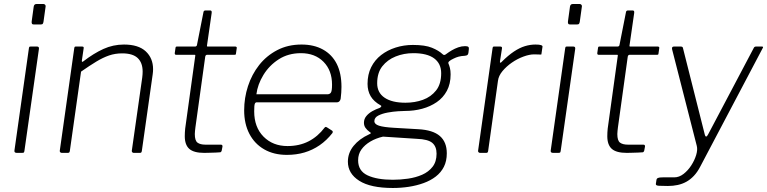

<svg xmlns="http://www.w3.org/2000/svg" viewBox="-20 -762 3823 957"><path d="M102 -12Q101 -4 99 -2Q97 0 89 0H64Q57 0 54 -3Q51 -6 52 -12L124 -521Q125 -527 126.5 -528.5Q128 -530 133 -530H165Q170 -530 172.5 -527Q175 -524 174 -518ZM197 -655Q196 -648 193.5 -644Q191 -640 183 -640H148Q141 -640 139 -644.5Q137 -649 138 -656L148 -729Q150 -742 162 -742H197Q202 -742 205.5 -737.5Q209 -733 207 -727Z M288 0Q283 0 280 -3.5Q277 -7 278 -11L350 -521Q351 -527 352.5 -528.5Q354 -530 358 -530H389Q394 -530 396 -528Q398 -526 397 -521L388 -460Q387 -450 395 -456Q447 -496 495.5 -518Q544 -540 598 -540Q670 -540 706.5 -506Q743 -472 743 -417Q743 -411 742.5 -404.5Q742 -398 741 -391L687 -10Q686 -4 684 -2Q682 0 677 0H646Q642 0 639 -3.5Q636 -7 637 -11L689 -376Q690 -384 690.5 -391.5Q691 -399 691 -405Q691 -449 666.5 -472.5Q642 -496 589 -496Q554 -496 523.5 -485.5Q493 -475 460 -455Q427 -435 384 -405L328 -9Q327 -4 325 -2Q323 0 317 0H288Z M998 0Q946 0 923.5 -20Q901 -40 901 -83Q901 -92 901.5 -102Q902 -112 903 -121L953 -482Q954 -487 953 -488Q952 -489 948 -489H857Q851 -489 851 -497L855 -525Q856 -528 857 -529Q858 -530 861 -530H953Q956 -530 959 -532.5Q962 -535 962 -539L994 -701Q995 -710 1005 -710H1027Q1032 -710 1034 -707Q1036 -704 1035 -697L1012 -537Q1011 -532 1012 -531Q1013 -530 1017 -530H1153Q1156 -530 1158.5 -528Q1161 -526 1160 -522L1156 -494Q1155 -491 1154.5 -490Q1154 -489 1149 -489H1013Q1005 -489 1003 -480L954 -127Q953 -117 952 -109.5Q951 -102 951 -94Q951 -61 964.5 -51Q978 -41 1004 -41H1080Q1085 -41 1087 -39Q1089 -37 1089 -32L1085 -11Q1084 -6 1079 -3Q1071 -2 1054.5 -1.5Q1038 -1 1021.5 -0.5Q1005 0 998 0Z M1410 10Q1345 10 1297 -17.5Q1249 -45 1223 -95Q1197 -145 1197 -212Q1197 -274 1216 -332.5Q1235 -391 1271.5 -437.5Q1308 -484 1361.5 -512Q1415 -540 1483 -540Q1545 -540 1590 -515Q1635 -490 1658.5 -443.5Q1682 -397 1682 -329Q1682 -315 1681 -300.5Q1680 -286 1678 -270Q1677 -263 1672 -257.5Q1667 -252 1659 -252H1259Q1253 -252 1250 -244.5Q1247 -237 1247 -207Q1247 -128 1293.5 -81Q1340 -34 1413 -34Q1472 -34 1518 -57.5Q1564 -81 1598 -126Q1602 -130 1604.5 -129.5Q1607 -129 1610 -127L1635 -111Q1641 -107 1637 -99Q1608 -62 1573 -38Q1538 -14 1497.5 -2Q1457 10 1410 10ZM1612 -292Q1623 -292 1629 -300Q1635 -308 1635 -340Q1635 -411 1592.5 -454Q1550 -497 1480 -497Q1417 -497 1369.5 -466.5Q1322 -436 1293 -388.5Q1264 -341 1258 -292Z M1938 175Q1827 175 1770.5 139Q1714 103 1714 44Q1714 0 1742.5 -35Q1771 -70 1819 -92Q1826 -95 1828 -97.5Q1830 -100 1824 -103Q1809 -114 1801.5 -125Q1794 -136 1794 -150Q1794 -169 1806 -183.5Q1818 -198 1836 -208Q1854 -218 1872 -224Q1878 -227 1880 -231Q1882 -235 1877 -237Q1843 -256 1827.5 -282.5Q1812 -309 1812 -344Q1812 -391 1830 -427Q1848 -463 1879.5 -487.5Q1911 -512 1952 -525Q1993 -538 2038 -538Q2099 -538 2133 -524Q2167 -510 2186 -492Q2191 -487 2195.5 -488Q2200 -489 2206 -494Q2218 -503 2232.5 -511.5Q2247 -520 2264 -526Q2281 -532 2298 -532Q2310 -532 2314 -528.5Q2318 -525 2317 -518L2315 -500Q2314 -492 2310.5 -488.5Q2307 -485 2297 -484Q2278 -483 2265.5 -479.5Q2253 -476 2241 -470Q2211 -456 2215 -446Q2219 -437 2222.5 -423.5Q2226 -410 2226 -391Q2226 -344 2207.5 -309.5Q2189 -275 2157 -253Q2125 -231 2084.5 -220Q2044 -209 1999 -209Q1989 -209 1964.5 -207.5Q1940 -206 1912.5 -201Q1885 -196 1865.5 -186Q1846 -176 1846 -158Q1846 -143 1869 -135.5Q1892 -128 1944 -125L2065 -118Q2138 -114 2172.5 -84Q2207 -54 2207 2Q2207 41 2192.5 69.5Q2178 98 2152 118Q2126 138 2091.5 150.5Q2057 163 2018 169Q1979 175 1938 175ZM1938 134Q1975 134 2013.5 128.5Q2052 123 2084 109Q2116 95 2136 69.5Q2156 44 2156 4Q2156 -32 2134.5 -50Q2113 -68 2058 -70L1889 -81Q1854 -73 1826 -56.5Q1798 -40 1781.5 -17Q1765 6 1765 37Q1765 90 1812 112Q1859 134 1938 134ZM2001 -250Q2048 -250 2088 -264.5Q2128 -279 2153.5 -311Q2179 -343 2179 -397Q2179 -445 2144 -471Q2109 -497 2040 -497Q1993 -497 1952 -480.5Q1911 -464 1885.5 -431.5Q1860 -399 1860 -347Q1860 -300 1897 -275Q1934 -250 2001 -250Z M2373 0Q2368 0 2365 -3.5Q2362 -7 2363 -11L2435 -521Q2436 -527 2437.5 -528.5Q2439 -530 2443 -530H2473Q2478 -530 2480.5 -528Q2483 -526 2482 -520L2472 -456Q2471 -450 2474 -449.5Q2477 -449 2481 -454Q2513 -486 2541.5 -505Q2570 -524 2596.5 -532Q2623 -540 2649 -540Q2669 -540 2677 -537Q2685 -534 2684 -529L2679 -495Q2679 -492 2678.5 -491Q2678 -490 2676 -490Q2670 -490 2662 -490.5Q2654 -491 2642 -491Q2619 -491 2589 -480Q2559 -469 2531.5 -450Q2504 -431 2484.5 -407.5Q2465 -384 2462 -359L2413 -9Q2412 -4 2410 -2Q2408 0 2403 0H2373Z M2775 -12Q2774 -4 2772 -2Q2770 0 2762 0H2737Q2730 0 2727 -3Q2724 -6 2725 -12L2797 -521Q2798 -527 2799.5 -528.5Q2801 -530 2806 -530H2838Q2843 -530 2845.5 -527Q2848 -524 2847 -518ZM2870 -655Q2869 -648 2866.5 -644Q2864 -640 2856 -640H2821Q2814 -640 2812 -644.5Q2810 -649 2811 -656L2821 -729Q2823 -742 2835 -742H2870Q2875 -742 2878.5 -737.5Q2882 -733 2880 -727Z M3104 0Q3052 0 3029.5 -20Q3007 -40 3007 -83Q3007 -92 3007.5 -102Q3008 -112 3009 -121L3059 -482Q3060 -487 3059 -488Q3058 -489 3054 -489H2963Q2957 -489 2957 -497L2961 -525Q2962 -528 2963 -529Q2964 -530 2967 -530H3059Q3062 -530 3065 -532.5Q3068 -535 3068 -539L3100 -701Q3101 -710 3111 -710H3133Q3138 -710 3140 -707Q3142 -704 3141 -697L3118 -537Q3117 -532 3118 -531Q3119 -530 3123 -530H3259Q3262 -530 3264.5 -528Q3267 -526 3266 -522L3262 -494Q3261 -491 3260.5 -490Q3260 -489 3255 -489H3119Q3111 -489 3109 -480L3060 -127Q3059 -117 3058 -109.5Q3057 -102 3057 -94Q3057 -61 3070.5 -51Q3084 -41 3110 -41H3186Q3191 -41 3193 -39Q3195 -37 3195 -32L3191 -11Q3190 -6 3185 -3Q3177 -2 3160.5 -1.5Q3144 -1 3127.5 -0.5Q3111 0 3104 0Z M3309 165Q3281 165 3264.5 164Q3248 163 3249 155L3252 135Q3253 128 3259.5 125Q3266 122 3284 122H3341Q3365 122 3387 105Q3409 88 3425.5 62.5Q3442 37 3450 10.5Q3458 -16 3453 -35L3330 -516Q3327 -530 3339 -530H3373Q3383 -530 3384 -523L3493 -91Q3495 -82 3499.5 -81.5Q3504 -81 3510 -93L3736 -521Q3738 -526 3741 -528Q3744 -530 3748 -530H3778Q3787 -530 3781 -521L3470 69Q3456 96 3438.5 114.5Q3421 133 3401 144Q3381 155 3358 160Q3335 165 3309 165Z"/></svg>

Font: Libre Franklin ExtraLight
Style: Italic
Weight: 250
Italic angle: -8°
Designer: Pablo Impallari, Rodrigo Fuenzalida, Nhung Nguyen
Foundry: Impallari Type
Version: Version 3.000